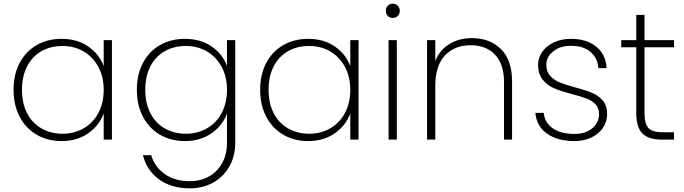

<svg xmlns="http://www.w3.org/2000/svg" viewBox="-20 -762 3736 1048"><path d="M54 -272Q54 -356 87.5 -419Q121 -482 180.5 -516Q240 -550 316 -550Q402 -550 462 -508Q522 -466 546 -401V-543H591V0H546V-143Q522 -77 461.5 -34.5Q401 8 316 8Q240 8 180.5 -26.5Q121 -61 87.5 -124.5Q54 -188 54 -272ZM546 -272Q546 -343 516.5 -397.5Q487 -452 436 -481.5Q385 -511 322 -511Q256 -511 206 -482.5Q156 -454 128 -400Q100 -346 100 -272Q100 -198 128 -144Q156 -90 206.5 -61Q257 -32 322 -32Q385 -32 436.5 -61.5Q488 -91 517 -145.5Q546 -200 546 -272Z M989 -550Q1075 -550 1135 -508.5Q1195 -467 1219 -402V-543H1264V17Q1264 92 1231 148.5Q1198 205 1142 235.5Q1086 266 1017 266Q915 266 848 217Q781 168 760 85H805Q825 150 880 188.5Q935 227 1017 227Q1074 227 1120 201.5Q1166 176 1192.5 128.5Q1219 81 1219 17V-142Q1195 -77 1134.5 -34.5Q1074 8 989 8Q913 8 853.5 -26.5Q794 -61 760.5 -124.5Q727 -188 727 -272Q727 -356 760.5 -419Q794 -482 853.5 -516Q913 -550 989 -550ZM1219 -272Q1219 -343 1189.5 -397.5Q1160 -452 1109 -481.5Q1058 -511 995 -511Q929 -511 879 -482.5Q829 -454 801 -400Q773 -346 773 -272Q773 -198 801 -144Q829 -90 879.5 -61Q930 -32 995 -32Q1058 -32 1109.5 -61.5Q1161 -91 1190 -145.5Q1219 -200 1219 -272Z M1400 -272Q1400 -356 1433.5 -419Q1467 -482 1526.5 -516Q1586 -550 1662 -550Q1748 -550 1808 -508Q1868 -466 1892 -401V-543H1937V0H1892V-143Q1868 -77 1807.5 -34.5Q1747 8 1662 8Q1586 8 1526.5 -26.5Q1467 -61 1433.5 -124.5Q1400 -188 1400 -272ZM1892 -272Q1892 -343 1862.5 -397.5Q1833 -452 1782 -481.5Q1731 -511 1668 -511Q1602 -511 1552 -482.5Q1502 -454 1474 -400Q1446 -346 1446 -272Q1446 -198 1474 -144Q1502 -90 1552.5 -61Q1603 -32 1668 -32Q1731 -32 1782.5 -61.5Q1834 -91 1863 -145.5Q1892 -200 1892 -272Z M2124 -664Q2108 -664 2097 -674.5Q2086 -685 2086 -703Q2086 -720 2097 -731Q2108 -742 2124 -742Q2140 -742 2151 -731Q2162 -720 2162 -703Q2162 -685 2151 -674.5Q2140 -664 2124 -664ZM2146 -543V0H2101V-543Z M2556 -554Q2653 -554 2714 -494.5Q2775 -435 2775 -318V0H2731V-315Q2731 -412 2682 -463.5Q2633 -515 2549 -515Q2461 -515 2408.5 -459Q2356 -403 2356 -293V0H2311V-543H2356V-428Q2379 -489 2432.5 -521.5Q2486 -554 2556 -554Z M3115 8Q3024 8 2966.5 -32Q2909 -72 2902 -146H2948Q2953 -93 2996.5 -62Q3040 -31 3115 -31Q3177 -31 3213.5 -62.5Q3250 -94 3250 -140Q3250 -172 3230.5 -192.5Q3211 -213 3182 -224Q3153 -235 3103 -248Q3043 -264 3006 -279.5Q2969 -295 2943 -326Q2917 -357 2917 -409Q2917 -447 2940 -479.5Q2963 -512 3004 -531Q3045 -550 3097 -550Q3182 -550 3234.5 -507.5Q3287 -465 3291 -390H3246Q3243 -444 3204 -478Q3165 -512 3096 -512Q3038 -512 3000 -482Q2962 -452 2962 -409Q2962 -371 2983.5 -347.5Q3005 -324 3036.5 -311.5Q3068 -299 3120 -285Q3177 -270 3211.5 -255.5Q3246 -241 3270 -213.5Q3294 -186 3294 -140Q3294 -98 3271 -64Q3248 -30 3207 -11Q3166 8 3115 8Z M3498 -504V-145Q3498 -85 3520 -62.5Q3542 -40 3598 -40H3659V0H3591Q3520 0 3486.5 -33.5Q3453 -67 3453 -145V-504H3371V-543H3453V-681H3498V-543H3659V-504Z"/></svg>

Font: Fz Poppins ExtLt
Style: Regular
Weight: 200
Designer: Ninad Kale (Devanagari), Jonny Pinhorn (Latin)
Foundry: Indian Type Foundry
Version: Vit hóa bi Vntype.Com & FontZin.Com